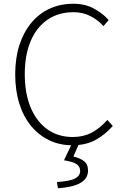

<svg xmlns="http://www.w3.org/2000/svg" viewBox="-20 -761 663 1023"><path d="M365 13Q298 13 242.5 -13.5Q187 -40 146 -89.5Q105 -139 83 -209Q61 -279 61 -365Q61 -452 83.5 -521Q106 -590 147 -639.5Q188 -689 245 -715Q302 -741 371 -741Q435 -741 483 -714Q531 -687 559 -654L531 -622Q502 -655 461.5 -675.5Q421 -696 371 -696Q291 -696 232.5 -655.5Q174 -615 143 -541Q112 -467 112 -366Q112 -264 143 -189Q174 -114 231.5 -72.5Q289 -31 368 -31Q424 -31 468 -54Q512 -77 552 -122L581 -90Q539 -42 487.5 -14.5Q436 13 365 13ZM289 242 283 209Q355 204 381 189.5Q407 175 407 150Q407 126 387 113Q367 100 321 93L366 -2H404L371 73Q406 81 427.5 97.5Q449 114 449 148Q449 191 408 214Q367 237 289 242Z"/></svg>

Font: Noto Sans JP ExtraLight
Style: Regular
Weight: 250
Designer: Ryoko NISHIZUKA  (kana, bopomofo & ideographs); Paul D. Hunt (Latin, Greek & Cyrillic); Sandoll Communications , Soo-you
Foundry: Adobe
Version: Version 2.004-H2;hotconv 1.0.118;makeotfexe 2.5.65603